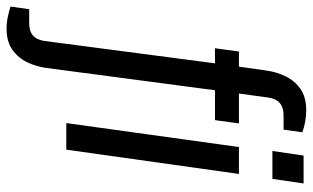

<svg xmlns="http://www.w3.org/2000/svg" viewBox="-293 -567 953 585"><g transform="rotate(90 183.5 -274.5)"><path d="M-22 182Q-40 182 -58.5 178Q-77 174 -89 170L-81 113H-37Q10 113 16 65L84 -453H38L48 -526H94L106 -610Q110 -640 123.5 -668Q137 -696 162 -713.5Q187 -731 227 -731Q245 -731 263.5 -727.5Q282 -724 294 -719L286 -662H242Q194 -662 188 -614L176 -526H267L257 -453H166L98 61Q94 91 81 118.5Q68 146 43 164Q18 182 -22 182ZM266 0 339 -526H421L347 0ZM351 -628 365 -723H450L436 -628Z"/></g></svg>

Font: Archivo Narrow
Style: Italic
Weight: 400
Italic angle: -8°
Designer: Hector Gatti
Foundry: Omnibus-Type
Version: Version 3.002